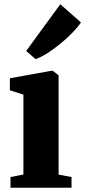

<svg xmlns="http://www.w3.org/2000/svg" viewBox="-20 -886 402 906"><path d="M29.5 0V-50.5L90.5 -62.5V-439.5L26.5 -460V-516.5L222 -552H229L256.5 -530.5V-62L317.5 -50.5V0ZM147.5 -607.5 103.5 -645.5 264.5 -866 362 -780Q346.5 -757 320.8 -730.8Q295 -704.5 264.5 -679.5Q234 -654.5 203.8 -635.2Q173.5 -616 149 -607.5Z"/></svg>

Font: Merriweather 60pt Black
Style: Regular
Weight: 900
Version: Version 2.100